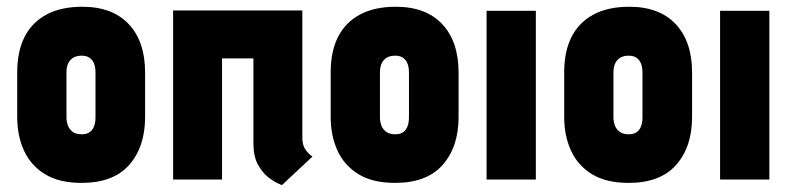

<svg xmlns="http://www.w3.org/2000/svg" viewBox="-20 -532 2339 569"><path d="M410 -185V-317Q410 -409 361.5 -460.5Q313 -512 224 -512Q161 -512 118 -489Q75 -466 53 -423Q31 -380 31 -317V-185Q31 -130 51 -86Q71 -42 113 -16Q155 10 222 10Q316 10 363 -43.5Q410 -97 410 -185ZM263 -317V-184Q263 -170 259 -158.5Q255 -147 246 -140.5Q237 -134 222 -134Q206 -134 196 -141Q186 -148 181.5 -159.5Q177 -171 177 -184V-317Q177 -334 182.5 -345Q188 -356 198 -361.5Q208 -367 222 -367Q236 -367 245 -361Q254 -355 258.5 -344Q263 -333 263 -317Z M876 -124V-501H493V0H638V-359H731V-107Q731 -69 744 -45Q757 -21 774 -7.5Q791 6 804 11.5Q817 17 815 17L906 -68Q894 -76 885 -89Q876 -102 876 -124Z M1339 -185V-317Q1339 -409 1290.5 -460.5Q1242 -512 1153 -512Q1090 -512 1047 -489Q1004 -466 982 -423Q960 -380 960 -317V-185Q960 -130 980 -86Q1000 -42 1042 -16Q1084 10 1151 10Q1245 10 1292 -43.5Q1339 -97 1339 -185ZM1192 -317V-184Q1192 -170 1188 -158.5Q1184 -147 1175 -140.5Q1166 -134 1151 -134Q1135 -134 1125 -141Q1115 -148 1110.5 -159.5Q1106 -171 1106 -184V-317Q1106 -334 1111.5 -345Q1117 -356 1127 -361.5Q1137 -367 1151 -367Q1165 -367 1174 -361Q1183 -355 1187.5 -344Q1192 -333 1192 -317Z M1422 0H1568V-500H1422Z M2031 -185V-317Q2031 -409 1982.5 -460.5Q1934 -512 1845 -512Q1782 -512 1739 -489Q1696 -466 1674 -423Q1652 -380 1652 -317V-185Q1652 -130 1672 -86Q1692 -42 1734 -16Q1776 10 1843 10Q1937 10 1984 -43.5Q2031 -97 2031 -185ZM1884 -317V-184Q1884 -170 1880 -158.5Q1876 -147 1867 -140.5Q1858 -134 1843 -134Q1827 -134 1817 -141Q1807 -148 1802.5 -159.5Q1798 -171 1798 -184V-317Q1798 -334 1803.5 -345Q1809 -356 1819 -361.5Q1829 -367 1843 -367Q1857 -367 1866 -361Q1875 -355 1879.5 -344Q1884 -333 1884 -317Z M2114 0H2260V-500H2114Z"/></svg>

Font: Advent Pro ExtraBold
Style: Regular
Weight: 800
Designer: VivaRado, Andreas Kalpakidis
Foundry: VivaRado, Andreas Kalpakidis
Version: Version 3.000